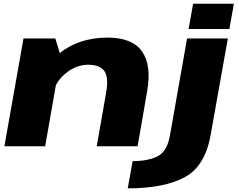

<svg xmlns="http://www.w3.org/2000/svg" viewBox="-20 -800 1299 1050"><path d="M4 0H227L313 -490.5L282.5 -589.5H108.5ZM509 0H732.5L784.5 -299.5Q810 -443.5 756.5 -519Q703 -594.5 567 -594.5Q407 -594.5 293.8 -499.5Q180.5 -404.5 167 -330.5L264.5 -272Q278 -347.5 336.5 -396.8Q395 -446 462.5 -446Q524.5 -446 550.2 -412.2Q576 -378.5 559.5 -288ZM678.5 230Q876.5 230 989.5 169.5Q1102.5 109 1132.5 -65L1226 -589.5H1003L909.5 -60Q894.5 27 843 54Q791.5 81 705.5 81ZM1036 -779.5 1011.5 -641.5H1234.5L1259 -779.5Z"/></svg>

Font: Anybody Expanded ExtraBold
Style: Italic
Weight: 800
Width: 7
Italic angle: -10°
Version: Version 1.113;gftools[0.9.25]